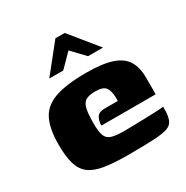

<svg xmlns="http://www.w3.org/2000/svg" viewBox="-143 -720 818 845"><g transform="rotate(-30 266.0 -297.5)"><path d="M272 5Q198 5 150.5 -3Q103 -11 76.5 -31.5Q50 -52 39 -90Q28 -128 28 -187Q28 -267 51 -313.5Q74 -360 131.5 -380.5Q189 -401 292 -401Q373 -401 420.5 -385Q468 -369 488.5 -336Q509 -303 509 -251V-166H233Q233 -191 243.5 -207.5Q254 -224 284 -224H350V-243Q349 -276 336.5 -293Q324 -310 285 -310Q253 -310 236.5 -300.5Q220 -291 214 -265.5Q208 -240 208 -191Q208 -149 216 -128.5Q224 -108 246.5 -101.5Q269 -95 312 -95Q329 -95 359.5 -96Q390 -97 422.5 -97.5Q455 -98 480 -99.5Q505 -101 510 -102V-81Q510 -66 505.5 -47.5Q501 -29 490 -19Q473 -3 421 1Q369 5 272 5ZM138 -460 250 -600H297L411 -460H335L273 -525L209 -460Z"/></g></svg>

Font: Genos Thin ExtraBold
Style: Regular
Weight: 800
Version: Version 1.010